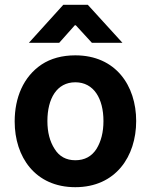

<svg xmlns="http://www.w3.org/2000/svg" viewBox="-20 -770 627 798"><path d="M100 -592H226L291 -665H295L362 -592H489L345 -750H243ZM293 8C461 8 546 -120 546 -267C546 -414 461 -540 293 -540C238 -540 191 -527 153 -502C77 -451 41 -364 41 -265C41 -118 126 8 293 8ZM293 -104C255 -104 226 -120 207 -151C187 -182 177 -220 177 -267C177 -360 216 -428 293 -428C370 -428 410 -360 410 -267C410 -220 400 -182 381 -151C361 -120 332 -104 293 -104Z"/></svg>

Font: Be Vietnam
Style: Bold
Weight: 700
Designer: Gabriel Lam
Foundry: TypeRant
Version: Version 4.000